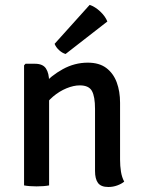

<svg xmlns="http://www.w3.org/2000/svg" viewBox="-20 -759 586 786"><path d="M123 -498Q155.5 -498 168.2 -478.5Q181 -459 181 -424.5V0Q170.5 2 157.2 3Q144 4 130 4Q116 4 102.5 3Q89 2 78.5 0V-491.5L84.5 -498ZM471.5 -105.5Q471.5 -79.5 475.2 -56.2Q479 -33 488.5 -15.5Q477 -6 459.8 0.2Q442.5 6.5 423.5 6.5Q393.5 6.5 381.2 -10Q369 -26.5 369 -59V-313.5Q369 -364 356.2 -386.8Q343.5 -409.5 306.5 -409.5Q281.5 -409.5 252.2 -397.5Q223 -385.5 197 -363.5Q171 -341.5 155 -311.5V-410.5Q188.5 -449 237 -475.8Q285.5 -502.5 339.5 -502.5Q386 -502.5 415 -480.8Q444 -459 457.8 -422Q471.5 -385 471.5 -338.5ZM347 -739Q369.5 -731.5 390.2 -712Q411 -692.5 419.5 -671L248.5 -538Q234.5 -542 221.8 -553.8Q209 -565.5 203.5 -579.5Z"/></svg>

Font: Signika Light
Style: Regular
Weight: 400
Version: Version 2.003;gftools[0.9.32]